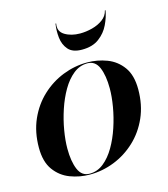

<svg xmlns="http://www.w3.org/2000/svg" viewBox="-104 -753 741 845"><g transform="rotate(-15 267.0 -330.5)"><path d="M230 -671Q223.2 -635.8 251.9 -618.4Q280.5 -601 321 -601Q348 -601 376.2 -608.3Q404.4 -615.6 425.4 -631.1Q446.5 -646.5 452 -671H455Q450 -640.5 434.4 -607.8Q418.9 -575.1 388.9 -552.6Q359 -530 311 -530Q268 -530 248.5 -552.6Q229 -575.1 225.5 -607.8Q222 -640.5 227 -671ZM202 10Q155.5 10 112.6 -6.3Q69.8 -22.6 42.4 -60.3Q15 -98 15 -162Q15 -233.2 40.3 -290.2Q65.6 -347.1 108.6 -387.2Q151.6 -427.4 205.6 -448.7Q259.6 -470 317 -470Q363.5 -470 406.4 -453.7Q449.2 -437.4 476.6 -399.7Q504 -362 504 -298Q504 -226.8 478.7 -169.8Q453.4 -112.9 410.4 -72.8Q367.4 -32.6 313.4 -11.3Q259.4 10 202 10ZM202 6Q237.1 6 265.9 -17Q294.6 -40 316.6 -77.8Q338.6 -115.6 353.6 -160.9Q368.6 -206.1 376.3 -251.4Q384 -296.8 384 -334Q384 -392.5 368.5 -429.2Q353 -466 317 -466Q281.9 -466 253.1 -443Q224.4 -420 202.4 -382.2Q180.4 -344.4 165.4 -299.1Q150.4 -253.9 142.7 -208.6Q135 -163.2 135 -126Q135 -67.5 150.5 -30.8Q166 6 202 6Z"/></g></svg>

Font: Bodoni* 72 Medium
Style: Italic
Weight: 500
Italic angle: -13°
Version: Version 1.002; ttfautohint (v0.97) -l 8 -r 50 -G 200 -x 14 -